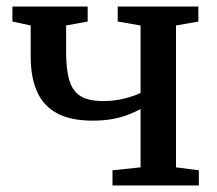

<svg xmlns="http://www.w3.org/2000/svg" viewBox="-20 -568 664 588"><path d="M324.5 0V-46.5L410.5 -55.5V-234Q394 -225 372.8 -216.8Q351.5 -208.5 324.5 -203.5Q297.5 -198.5 264 -198.5Q197.5 -198.5 155.8 -220.5Q114 -242.5 94 -286.2Q74 -330 74 -395.5V-490L18 -502V-548H248.5V-502L182.5 -490V-409Q182.5 -354.5 192.5 -321.5Q202.5 -288.5 227 -273.5Q251.5 -258.5 295.5 -258.5Q331 -258.5 362 -266.5Q393 -274.5 410.5 -283.5V-490L340.5 -502V-548H587.5V-502L519 -490V-55.5L589 -46.5V0Z"/></svg>

Font: Merriweather 36pt Medium
Style: Regular
Weight: 500
Version: Version 2.100